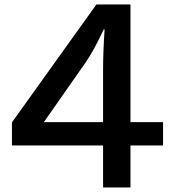

<svg xmlns="http://www.w3.org/2000/svg" viewBox="-20 -810 800 855"><path d="M409.2 -790H561V-266.1H706.1V-162.1H561V24.9H439V-162.1H33.2V-265.1ZM439 -266.1V-498Q439 -577.6 445.8 -679.2H441.9Q394.5 -578.6 360.8 -531.2L175.3 -266.1Z"/></svg>

Font: BIZ UDPGothic
Style: Bold
Weight: 700
Designer: TypeBank Co., Ltd.
Foundry: Morisawa Inc.
Version: Version 1.051